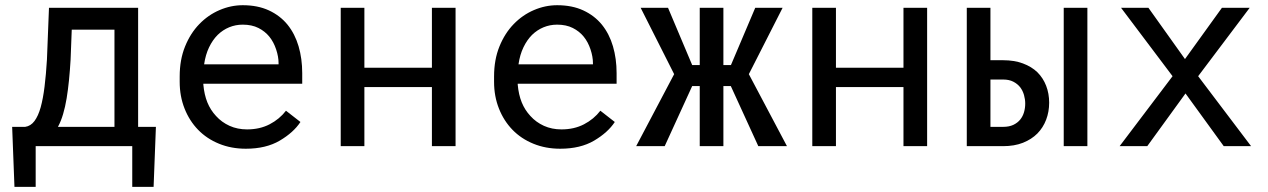

<svg xmlns="http://www.w3.org/2000/svg" viewBox="-20 -558 4841 733"><path d="M76.2 -73.7H26.4L35.2 155.3H116.2V0H484.9V155.3H566.4L575.2 -73.7H507.3V-528.3H167L159.2 -330.1Q155.8 -273.4 150.1 -227.5Q144.5 -181.6 135.3 -148.4Q126 -115.2 111.6 -95.9Q97.2 -76.7 76.2 -73.7ZM249.5 -330.1 253.9 -444.8H417V-73.7H201.2Q212.9 -95.2 220.9 -122.6Q229 -149.9 234.4 -182.6Q239.7 -214.8 243.4 -252Q247.1 -289.1 249.5 -330.1Z M918.5 9.8Q995.6 9.8 1048.1 -21.2Q1100.6 -52.2 1127 -92.3L1071.8 -135.3Q1046.9 -103 1009.3 -83.5Q971.7 -64 923.3 -64Q886.7 -64 856.4 -77.6Q826.2 -91.3 804.7 -115.2Q783.7 -137.7 771.7 -167Q759.8 -196.3 756.3 -234.9V-238.3H1133.8V-278.8Q1133.8 -334 1119.9 -381.3Q1106 -428.7 1077.6 -463.9Q1049.3 -498.5 1006.6 -518.3Q963.9 -538.1 906.7 -538.1Q861.3 -538.1 818.1 -519.5Q774.9 -501 741.2 -466.3Q707 -431.2 686.5 -380.6Q666 -330.1 666 -266.1V-245.6Q666 -190.4 684.6 -143.6Q703.1 -96.7 736.3 -62.5Q769.5 -28.3 816.2 -9.3Q862.8 9.8 918.5 9.8ZM906.7 -463.9Q941.4 -463.9 966.6 -451.2Q991.7 -438.5 1008.3 -418Q1024.9 -397.5 1034.2 -369.4Q1043.5 -341.3 1043.5 -316.9V-312.5H759.3Q764.6 -349.1 778.1 -377.2Q791.5 -405.3 811 -424.8Q830.6 -443.8 855 -453.9Q879.4 -463.9 906.7 -463.9Z M1719.2 0V-528.3H1628.9V-299.3H1371.1V-528.3H1280.8V0H1371.1V-225.6H1628.9V0Z M2118.7 9.8Q2195.8 9.8 2248.3 -21.2Q2300.8 -52.2 2327.1 -92.3L2272 -135.3Q2247.1 -103 2209.5 -83.5Q2171.9 -64 2123.5 -64Q2086.9 -64 2056.6 -77.6Q2026.4 -91.3 2004.9 -115.2Q1983.9 -137.7 1971.9 -167Q1960 -196.3 1956.5 -234.9V-238.3H2334V-278.8Q2334 -334 2320.1 -381.3Q2306.2 -428.7 2277.8 -463.9Q2249.5 -498.5 2206.8 -518.3Q2164.1 -538.1 2106.9 -538.1Q2061.5 -538.1 2018.3 -519.5Q1975.1 -501 1941.4 -466.3Q1907.2 -431.2 1886.7 -380.6Q1866.2 -330.1 1866.2 -266.1V-245.6Q1866.2 -190.4 1884.8 -143.6Q1903.3 -96.7 1936.5 -62.5Q1969.7 -28.3 2016.4 -9.3Q2063 9.8 2118.7 9.8ZM2106.9 -463.9Q2141.6 -463.9 2166.7 -451.2Q2191.9 -438.5 2208.5 -418Q2225.1 -397.5 2234.4 -369.4Q2243.7 -341.3 2243.7 -316.9V-312.5H1959.5Q1964.8 -349.1 1978.3 -377.2Q1991.7 -405.3 2011.2 -424.8Q2030.8 -443.8 2055.2 -453.9Q2079.6 -463.9 2106.9 -463.9Z M2770 -229.5 2875 0H2984.4L2838.9 -274.9L2967.8 -528.3H2863.3L2770.5 -309.6H2741.7V-528.3H2651.4V-309.6H2622.6L2530.3 -528.3H2425.8L2553.7 -274.9L2408.7 0H2517.6L2622.6 -229.5H2651.4V0H2741.7V-229.5Z M3519.5 0V-528.3H3429.2V-299.3H3171.4V-528.3H3081.1V0H3171.4V-225.6H3429.2V0Z M3761.2 -328.1V-528.3H3670.9V0H3809.6Q3852.5 0 3885.3 -12.9Q3918 -25.9 3940.4 -48.3Q3962.4 -70.8 3973.9 -101.1Q3985.4 -131.3 3985.4 -166Q3985.4 -200.7 3973.9 -230.5Q3962.4 -260.3 3940.4 -282.2Q3918 -303.7 3885 -315.9Q3852.1 -328.1 3809.6 -328.1ZM4131.3 0V-528.3H4041V0ZM3761.2 -254.4H3809.6Q3832.5 -254.4 3848.6 -246.1Q3864.7 -237.8 3875 -224.6Q3884.8 -211.4 3889.4 -195.1Q3894 -178.7 3894 -162.6Q3894 -145.5 3889.4 -129.6Q3884.8 -113.8 3875 -101.6Q3864.7 -88.9 3848.6 -81.3Q3832.5 -73.7 3809.6 -73.7H3761.2Z M4503.9 -332.5 4364.3 -528.3H4259.8L4456.5 -267.1L4254.4 0H4359.9L4505.9 -201.2L4651.9 0H4756.3L4554.2 -267.1L4751 -528.3H4645Z"/></svg>

Font: Roboto Mono
Style: Regular
Weight: 400
Monospace: yes
Designer: Google
Version: Version 3.000